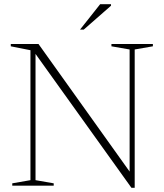

<svg xmlns="http://www.w3.org/2000/svg" viewBox="-20 -878 774 908"><path d="M124 -26V-640.5L31 -659V-670H162L593 -66.5V-644L507 -659V-670H703V-659L617 -644V10H601.5L148 -623V-26L234 -11V0H38V-11ZM358.5 -738 453.5 -858H505V-851L376 -738Z"/></svg>

Font: Newsreader Text ExtraLight
Style: Regular
Weight: 275
Designer: Hugues Gentile
Foundry: Production Type
Version: Version 1.001